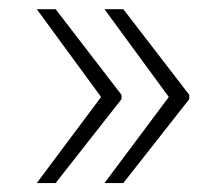

<svg xmlns="http://www.w3.org/2000/svg" viewBox="-20 -480 484 418"><path d="M60.1 -81.5 201.7 -271 244.6 -270.5V-264.2L101.1 -81.5ZM60.1 -460H101.1L244.6 -273.4V-267.1L201.7 -266.6ZM207.5 -81.5 349.1 -271 392.1 -270.5V-264.2L248.5 -81.5ZM207.5 -460H248.5L392.1 -273.4V-267.1L349.1 -266.6Z"/></svg>

Font: Roboto ExtraLight
Style: Regular
Weight: 250
Designer: Christian Robertson
Foundry: Google
Version: Version 3.009; 2024